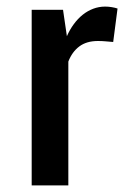

<svg xmlns="http://www.w3.org/2000/svg" viewBox="-20 -563 391 583"><path d="M336.9 -537.1 323.7 -435.5Q311 -436.5 300.5 -437.5Q290 -438.5 277.3 -438.5Q242.7 -438.5 220.7 -421.9Q198.7 -405.3 187.5 -376V0H76.2V-533.2H171.4L183.1 -453.1Q191.9 -473.1 204.1 -489.7Q216.3 -506.3 231 -518.1Q245.6 -529.8 262.9 -536.4Q280.3 -543 299.3 -543Q309.1 -543 319.3 -541.3Q329.6 -539.6 336.9 -537.1Z"/></svg>

Font: Ufes Sans Medium
Style: Regular
Weight: 500
Designer: Ricardo Esteves & Filipe Motta
Foundry: ProDesignUfes - Ricardo Esteves, Filipe Motta (This is a derivative work, based on Roboto family, by Christian Robertson
Version: Version 2.0